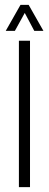

<svg xmlns="http://www.w3.org/2000/svg" viewBox="-20 -767 201 787"><path d="M57.5 0V-600H103V0ZM3.5 -640.5 64 -747H97.5L158 -640.5H120.5L81.5 -714L41 -640.5Z"/></svg>

Font: Big Shoulders Display Thin Light
Style: Regular
Weight: 300
Version: Version 2.002